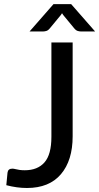

<svg xmlns="http://www.w3.org/2000/svg" viewBox="-20 -930 494 958"><path d="M114.5 8Q64.5 8 11.5 -6L17.5 -68.5Q20 -88.5 41.5 -88.5Q48 -88.5 57 -86.2Q66 -84 77.2 -82.2Q88.5 -80.5 103.5 -80.5Q167.5 -80.5 202 -119.8Q236.5 -159 236.5 -247.5V-718H342.5V-250Q342.5 -129.5 284 -60.8Q225.5 8 114.5 8ZM454.5 -773H383.5Q377 -773 368 -775.5Q359 -778 350 -789L295.5 -855L289.5 -864L283.5 -855L229 -789Q220 -778 211 -775.5Q202 -773 195.5 -773H127.5L247 -909.5H335Z"/></svg>

Font: Verano Sans Medium
Style: Regular
Weight: 500
Designer: Lukasz Dziedzic with Adam Twardoch and Botio Nikoltchev
Foundry: tyPoland Lukasz Dziedzic
Version: Version 3.001;December 28, 2019;FontCreator 12.0.0.2547 64-b